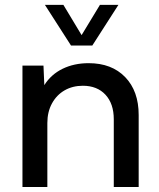

<svg xmlns="http://www.w3.org/2000/svg" viewBox="-20 -752 638 772"><path d="M537.6 0H437.5V-272.5Q437.5 -335 404.1 -371.1Q370.6 -407.2 313 -407.2Q272 -407.2 239.7 -388.7Q207.5 -370.1 189 -336.2Q170.4 -302.2 170.4 -257.3V0H70.3V-488.3H154.8L158.2 -409.7Q185.1 -452.6 231.4 -475.3Q277.8 -498 336.4 -498Q429.2 -498 483.4 -441.9Q537.6 -385.7 537.6 -289.6ZM351.1 -568.8H265.6L160.6 -732.4H234.9L308.1 -610.8L381.8 -732.4H456.1Z"/></svg>

Font: Kumbh Sans Medium
Style: Regular
Weight: 500
Version: Version 1.005